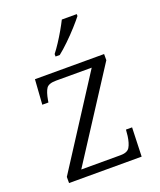

<svg xmlns="http://www.w3.org/2000/svg" viewBox="-142 -854 784 942"><g transform="rotate(-20 250.5 -383.0)"><path d="M54 0V-32L352 -494H166Q127 -494 115 -476Q103 -458 96 -418L94 -406H62L71 -536H432V-504L133 -42H338Q374 -42 386 -62Q398 -82 403 -119L406 -151H438L433 0ZM204 -619Q219 -638 236 -664Q253 -690 268.5 -717Q284 -744 295 -766H373V-756Q360 -739 334 -710Q308 -681 278.5 -652.5Q249 -624 226 -606H204Z"/></g></svg>

Font: Noto Serif Tamil Light
Style: Regular
Weight: 300
Designer: Indian Type Foundry, Tom Grace, and the Monotype Design Team
Foundry: Monotype Imaging Inc.
Version: Version 2.004; ttfautohint (v1.8.4.7-5d5b)